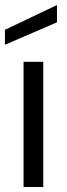

<svg xmlns="http://www.w3.org/2000/svg" viewBox="-20 -747 267 767"><path d="M74.1 0V-500H152.8V0ZM-0.3 -568.1V-627.9L207.6 -726.9V-657.9Z"/></svg>

Font: Envelope Sans Variable
Style: Regular
Weight: 500
Designer: Andreas Rasmussen / Norman Anderson
Foundry: mail.de GmbH
Version: Version 1.150